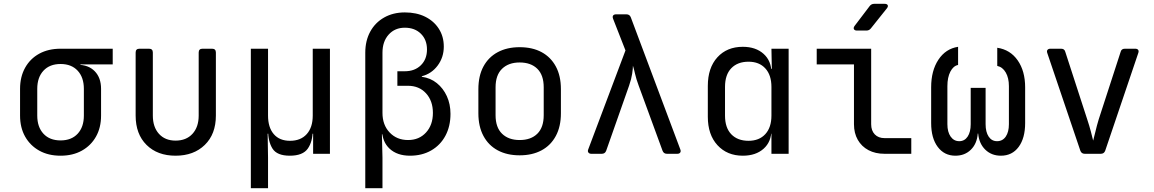

<svg xmlns="http://www.w3.org/2000/svg" viewBox="-20 -805 6040 1005"><path d="M297 10Q233 10 185.5 -16.5Q138 -43 111.5 -90Q85 -137 85 -200V-340Q85 -403 111.5 -450.5Q138 -498 185.5 -524Q233 -550 297 -550H570V-468H401V-452L386 -466Q443 -466 476 -432Q509 -398 509 -340V-200Q509 -137 482.5 -90Q456 -43 408.5 -16.5Q361 10 297 10ZM297 -70Q354 -70 386.5 -105Q419 -140 419 -200V-340Q419 -400 386.5 -435Q354 -470 297 -470Q240 -470 207.5 -435Q175 -400 175 -340V-200Q175 -140 207.5 -105Q240 -70 297 -70Z M899 10Q804 10 747 -46.5Q690 -103 690 -200V-530Q690 -550 710 -550H760Q780 -550 780 -530V-200Q780 -140 812 -104.5Q844 -69 899 -69Q955 -69 987.5 -104.5Q1020 -140 1020 -200V-530Q1020 -550 1040 -550H1090Q1110 -550 1110 -530V-200Q1110 -103 1052 -46.5Q994 10 899 10Z M1293 180V-550H1383V-200Q1383 -138 1413 -103Q1443 -68 1498 -68Q1554 -68 1585.5 -103Q1617 -138 1617 -200V-550H1707V0H1619V-105H1599L1617 -126Q1617 -64 1591 -27Q1565 10 1497 10Q1430 10 1406.5 -27Q1383 -64 1383 -126L1401 -105H1381L1383 20V180Z M1892 180V-529Q1892 -592 1918 -639.5Q1944 -687 1991 -713.5Q2038 -740 2099 -740Q2160 -740 2205.5 -717.5Q2251 -695 2277 -654.5Q2303 -614 2303 -561Q2303 -505 2271 -462Q2239 -419 2188 -406V-403Q2233 -397 2266.5 -370Q2300 -343 2319 -301.5Q2338 -260 2338 -209Q2338 -144 2311.5 -94.5Q2285 -45 2237 -17.5Q2189 10 2126 10Q2059 10 2019.5 -26.5Q1980 -63 1980 -126L2002 -102H1979L1982 20V180ZM2116 -72Q2174 -72 2210 -111.5Q2246 -151 2246 -214Q2246 -277 2210 -316.5Q2174 -356 2115 -356H2060V-432H2099Q2151 -432 2183 -463.5Q2215 -495 2215 -546Q2215 -597 2183 -628.5Q2151 -660 2099 -660Q2047 -660 2014.5 -624Q1982 -588 1982 -529V-214Q1982 -151 2019.5 -111.5Q2057 -72 2116 -72Z M2700 8Q2634 8 2585.5 -18Q2537 -44 2510.5 -93.5Q2484 -143 2484 -212V-338Q2484 -408 2510.5 -457Q2537 -506 2585.5 -532Q2634 -558 2700 -558Q2767 -558 2815 -532Q2863 -506 2889.5 -457Q2916 -408 2916 -338V-212Q2916 -143 2889.5 -93.5Q2863 -44 2814.5 -18Q2766 8 2700 8ZM2700 -72Q2759 -72 2792.5 -105Q2826 -138 2826 -202V-348Q2826 -412 2792.5 -445Q2759 -478 2700 -478Q2642 -478 2608 -445Q2574 -412 2574 -348V-202Q2574 -138 2608 -105Q2642 -72 2700 -72Z M3075 0Q3065 0 3060 -6.5Q3055 -13 3059 -23L3254 -541L3189 -707Q3185 -718 3189.5 -724Q3194 -730 3205 -730H3259Q3276 -730 3282 -714L3541 -23Q3545 -13 3540.5 -6.5Q3536 0 3525 0H3471Q3454 0 3448 -16L3323 -357Q3310 -392 3304 -419Q3298 -446 3293 -461Q3293 -446 3289 -419Q3285 -392 3273 -357L3153 -16Q3147 0 3130 0Z M3868 10Q3786 10 3735.5 -45Q3685 -100 3685 -194V-355Q3685 -450 3735 -505Q3785 -560 3868 -560Q3936 -560 3977 -523Q4018 -486 4018 -424L4000 -445H4020L4018 -550H4108V0H4018V-105H4000L4018 -126Q4018 -63 3977 -26.5Q3936 10 3868 10ZM3898 -68Q3954 -68 3986 -103Q4018 -138 4018 -200V-350Q4018 -412 3986 -447Q3954 -482 3898 -482Q3841 -482 3808 -448Q3775 -414 3775 -350V-200Q3775 -136 3808 -102Q3841 -68 3898 -68Z M4610 0Q4562 0 4526 -19Q4490 -38 4470 -73Q4450 -108 4450 -155V-468H4255V-550H4540V-155Q4540 -121 4559 -101.5Q4578 -82 4610 -82H4750V0ZM4466 -645Q4454 -645 4450 -652Q4446 -659 4453 -669L4532 -773Q4541 -785 4556 -785H4610Q4623 -785 4626.5 -778Q4630 -771 4622 -761L4539 -657Q4530 -645 4515 -645Z M4981 10Q4923 10 4888.5 -36Q4854 -82 4854 -161V-348Q4854 -435 4892 -492.5Q4930 -550 4995 -560V-465Q4970 -460 4954.5 -430Q4939 -400 4939 -354V-155Q4939 -114 4956 -90Q4973 -66 5001 -66Q5029 -66 5045 -90Q5061 -114 5061 -155V-345H5139V-155Q5139 -114 5155 -90Q5171 -66 5199 -66Q5228 -66 5244.5 -90Q5261 -114 5261 -155V-354Q5261 -397 5244.5 -425.5Q5228 -454 5200 -460V-555Q5268 -545 5307 -489Q5346 -433 5346 -348V-161Q5346 -82 5312 -36Q5278 10 5219 10Q5170 10 5137.5 -21.5Q5105 -53 5100 -106H5098Q5094 -53 5062 -21.5Q5030 10 4981 10Z M5658 0Q5641 0 5635 -16L5462 -527Q5458 -538 5463 -544Q5468 -550 5478 -550H5534Q5552 -550 5556 -534L5671 -180Q5682 -147 5690 -116.5Q5698 -86 5702 -69Q5707 -86 5714 -116.5Q5721 -147 5731 -180L5846 -534Q5850 -550 5868 -550H5922Q5933 -550 5937.5 -544Q5942 -538 5938 -527L5765 -16Q5759 0 5742 0Z"/></svg>

Font: Pitagon Sans Mono
Style: Regular
Weight: 400
Monospace: yes
Designer: Travis Tran
Foundry: Pitagon
Version: Version 1.001;gftools[0.9.26]